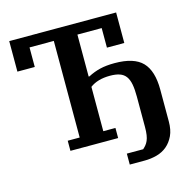

<svg xmlns="http://www.w3.org/2000/svg" viewBox="-122 -817 1088 1100"><g transform="rotate(-15 422.5 -267.0)"><path d="M513 99H610Q619 91 627 81.5Q635 72 641 58.5Q647 45 650 25.5Q653 6 653 -22V-202Q653 -245 647.5 -274.5Q642 -304 628.5 -322.5Q615 -341 592 -349Q569 -357 535 -357Q461 -357 416 -323V-60H488V0H205V-60H276V-633H132V-517H29V-698H663V-517H560V-633H416V-384H421Q455 -402 492 -411Q529 -420 579 -420Q694 -420 743.5 -368.5Q793 -317 793 -206V-17Q793 33 777 67Q761 101 735 123Q709 145 674 154.5Q639 164 602 164H513Z"/></g></svg>

Font: IBM Plex Serif SemiBold
Style: Regular
Weight: 600
Designer: Mike Abbink, Paul van der Laan, Pieter van Rosmalen
Foundry: Bold Monday
Version: Version 2.5